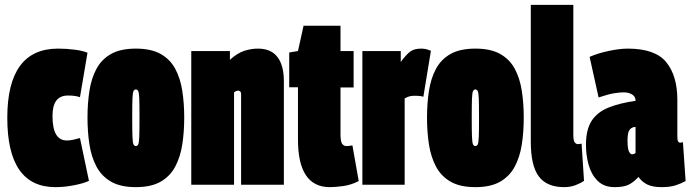

<svg xmlns="http://www.w3.org/2000/svg" viewBox="-20 -760 2844 790"><path d="M10 -275Q10 -560 219 -560Q254 -560 288 -555.5Q322 -551 340 -543L309 -360Q291 -367 260 -367Q228 -367 212 -346.5Q196 -326 196 -282Q196 -182 255 -182Q268 -182 281 -185Q294 -188 309 -192L346 -16Q326 -6 286 2Q246 10 208 10Q10 10 10 -275Z M340 -276Q340 -335 348 -386.5Q356 -438 377 -477Q398 -516 437 -538Q476 -560 539 -560Q602 -560 641 -538Q680 -516 701 -477Q722 -438 730 -386.5Q738 -335 738 -276Q738 -217 730 -165.5Q722 -114 701 -74.5Q680 -35 641 -12.5Q602 10 539 10Q476 10 437 -12.5Q398 -35 377 -74.5Q356 -114 348 -165.5Q340 -217 340 -276ZM524 -276Q524 -222 525 -197Q526 -172 529.5 -165.5Q533 -159 539 -159Q545 -159 548.5 -165.5Q552 -172 553 -197Q554 -222 554 -276Q554 -331 553 -355Q552 -379 548.5 -385.5Q545 -392 539 -392Q533 -392 529.5 -385.5Q526 -379 525 -355Q524 -331 524 -276Z M767 0V-550H926V-514Q957 -542 985.5 -551Q1014 -560 1041 -560Q1095 -560 1121.5 -525.5Q1148 -491 1148 -426V0H972V-371Q972 -382 967.5 -384.5Q963 -387 960 -387Q952 -387 943 -380V0Z M1337 10Q1206 10 1206 -186V-401H1170V-544L1206 -550L1229 -654H1381V-550H1435V-400H1381V-208Q1381 -177 1388 -168Q1395 -159 1405 -159Q1418 -159 1430 -162L1456 -15Q1425 1 1392.5 5.5Q1360 10 1337 10Z M1629 -550V-505Q1651 -535 1667.5 -547.5Q1684 -560 1713 -560Q1720 -560 1729.5 -558.5Q1739 -557 1753 -551L1722 -362Q1712 -365 1702 -365.5Q1692 -366 1687 -366Q1676 -366 1666.5 -364Q1657 -362 1645 -355V0H1471V-550Z M1737 -276Q1737 -335 1745 -386.5Q1753 -438 1774 -477Q1795 -516 1834 -538Q1873 -560 1936 -560Q1999 -560 2038 -538Q2077 -516 2098 -477Q2119 -438 2127 -386.5Q2135 -335 2135 -276Q2135 -217 2127 -165.5Q2119 -114 2098 -74.5Q2077 -35 2038 -12.5Q1999 10 1936 10Q1873 10 1834 -12.5Q1795 -35 1774 -74.5Q1753 -114 1745 -165.5Q1737 -217 1737 -276ZM1921 -276Q1921 -222 1922 -197Q1923 -172 1926.5 -165.5Q1930 -159 1936 -159Q1942 -159 1945.5 -165.5Q1949 -172 1950 -197Q1951 -222 1951 -276Q1951 -331 1950 -355Q1949 -379 1945.5 -385.5Q1942 -392 1936 -392Q1930 -392 1926.5 -385.5Q1923 -379 1922 -355Q1921 -331 1921 -276Z M2339 -740V-204Q2339 -182 2344.5 -174.5Q2350 -167 2358 -167Q2363 -167 2373 -169L2383 -16Q2371 -7 2349 1.5Q2327 10 2301 10Q2230 10 2197 -34Q2164 -78 2164 -177V-740Z M2391 -164Q2391 -227 2414.5 -263Q2438 -299 2484 -317.5Q2530 -336 2595 -345V-346Q2595 -363 2580.5 -371.5Q2566 -380 2547 -380Q2531 -380 2508 -376.5Q2485 -373 2443 -359L2406 -526Q2440 -541 2485 -550.5Q2530 -560 2563 -560Q2676 -560 2721.5 -504Q2767 -448 2767 -349V-198Q2767 -182 2770.5 -177.5Q2774 -173 2777 -173Q2784 -173 2790 -175L2801 -15Q2783 -5 2760 2.5Q2737 10 2702 10Q2665 10 2643 -1Q2621 -12 2607 -32Q2587 -10 2566.5 0Q2546 10 2509 10Q2465 10 2439 -16Q2413 -42 2402 -81.5Q2391 -121 2391 -164ZM2562 -182Q2562 -148 2568 -136.5Q2574 -125 2581 -125Q2583 -125 2588 -126.5Q2593 -128 2595 -131V-238Q2579 -237 2570.5 -226Q2562 -215 2562 -182Z"/></svg>

Font: Georama ExtraCondensed Black
Style: Regular
Weight: 900
Width: 2
Designer: Jean-Baptiste Levee
Foundry: Production Type
Version: Version 1.000